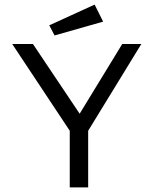

<svg xmlns="http://www.w3.org/2000/svg" viewBox="-20 -814 665 834"><path d="M283 0V-246L33 -623H123L326 -320L511 -623H594L363 -246V0ZM217 -660 194 -704 391 -794 428 -720Z"/></svg>

Font: Inconsolata Expanded Thin
Style: Regular
Weight: 100
Width: 7
Monospace: yes
Designer: Raph Levien, Cyreal, Brenton Simpson
Foundry: Raph Levien, Cyreal, Google
Version: Version 3.100; ttfautohint (v1.8.4.7-5d5b)